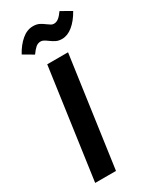

<svg xmlns="http://www.w3.org/2000/svg" viewBox="-227 -978 863 1047"><g transform="rotate(-30 204.0 -455.0)"><path d="M174 0H43L140 -691H271ZM209 -799Q200 -806 190 -811.5Q180 -817 171 -817Q153 -817 139.5 -805.5Q126 -794 109 -770L46 -807Q71 -853 104.5 -881.5Q138 -910 176 -910Q198 -910 213.5 -902.5Q229 -895 246 -882Q258 -873 266 -868.5Q274 -864 283 -864Q299 -864 313 -875Q327 -886 343 -909L408 -872Q381 -824 348 -797Q315 -770 280 -770Q259 -770 243.5 -777.5Q228 -785 209 -799Z"/></g></svg>

Font: FiraGO Medium
Style: Italic
Weight: 500
Italic angle: -8°
Designer: bBox Type GmbH
Foundry: bBox Type GmbH
Version: Version 1.001